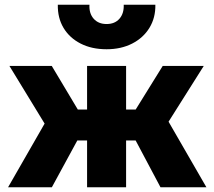

<svg xmlns="http://www.w3.org/2000/svg" viewBox="-20 -787 899 807"><path d="M346 0V-196.5H203.5V-326.5H346V-510H510V-326.5H651.5V-196.5H510V0ZM14 0 167.5 -267.5 19.5 -510H197.5L343 -266.5L198 0ZM654.5 0 513 -266.5 664 -510H836.5L688.5 -275.5L847.5 0ZM428 -580Q365.5 -580 319 -603.8Q272.5 -627.5 247.2 -669.5Q222 -711.5 223 -767H356Q354 -730.5 373.8 -708.2Q393.5 -686 428 -686Q462.5 -686 482 -708.2Q501.5 -730.5 500 -767H633Q634 -712.5 608.2 -670.2Q582.5 -628 535.8 -604Q489 -580 428 -580Z"/></svg>

Font: Geologica Roman
Style: Bold
Weight: 700
Designer: Sindre Bremnes, Frode Helland
Foundry: Monokrom Skriftforlag AS
Version: Version 1.010;gftools[0.9.28]